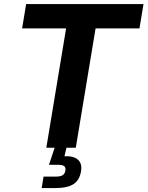

<svg xmlns="http://www.w3.org/2000/svg" viewBox="-20 -748 747 972"><path d="M91.9 -604.1 112.4 -727.5H706.5L686 -604.1H463.8L363.7 0H214.5L314.6 -604.1ZM191.1 204.1 200.5 146H262.6Q286 146 297.1 139Q308.1 132.1 310.8 116.1Q313.5 100.1 305.1 93.2Q296.7 86.2 272.8 86.2H228L263.6 -21.3H320L316.4 0L306.4 43Q352.8 40.8 374.7 60.5Q396.6 80.3 390.2 118.8Q382.9 164.1 352.1 184.1Q321.4 204.1 259.5 204.1Z"/></svg>

Font: Adwaita Sans
Style: Italic
Weight: 400
Italic angle: -9.39999°
Designer: Rasmus Andersson
Foundry: rsms
Version: Version 4.001;git-9221beed3